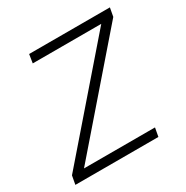

<svg xmlns="http://www.w3.org/2000/svg" viewBox="-135 -627 709 733"><g transform="rotate(-30 219.5 -260.5)"><path d="M-8 0 -1 -38 385 -483H83L89 -521H445L438 -483L52 -38H365L358 0Z"/></g></svg>

Font: DM Sans 10pt ExtraLight
Style: Italic
Weight: 250
Italic angle: -10°
Version: Version 4.004;gftools[0.9.30]